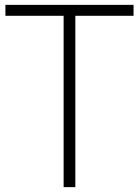

<svg xmlns="http://www.w3.org/2000/svg" viewBox="-20 -770 572 790"><path d="M241.8 0V-705H2.3V-750H529.5V-705H290V0Z"/></svg>

Font: Spartan Light
Style: Regular
Weight: 300
Designer: Matt Bailey, Mirko Velimirovic
Foundry: Matt Bailey
Version: Version 1.005